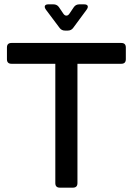

<svg xmlns="http://www.w3.org/2000/svg" viewBox="-20 -865 612 885"><path d="M280 -724Q264 -724 255 -736L192 -820Q184 -831 187 -838Q190 -845 203 -845H226Q242 -845 251 -833L272 -802Q278 -793 286 -793Q294 -793 300 -802L321 -833Q330 -845 346 -845H367Q381 -845 384 -838Q387 -831 379 -820L317 -736Q308 -724 292 -724ZM256 0Q235 0 235 -21V-571H33Q12 -571 12 -592V-646Q12 -667 33 -667H539Q560 -667 560 -646V-592Q560 -571 539 -571H337V-21Q337 0 316 0Z"/></svg>

Font: Pitagon Sans Medium
Style: Regular
Weight: 500
Designer: Travis Tran
Foundry: Pitagon
Version: Version 1.001; ttfautohint (v1.8.4.7-5d5b);gftools[0.9.26]